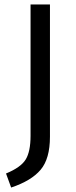

<svg xmlns="http://www.w3.org/2000/svg" viewBox="-20 -708 342 861"><path d="M204 -688V-95Q204 4 162 53.5Q120 103 30 133L7 70Q73 43 95 7.5Q117 -28 117 -99V-688Z"/></svg>

Font: FiraGO Book
Style: Regular
Weight: 350
Designer: bBox Type
Foundry: bBox Type GmbH
Version: Version 1.001;PS 001.001;hotconv 1.0.88;makeotf.lib2.5.64775